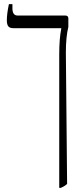

<svg xmlns="http://www.w3.org/2000/svg" viewBox="-20 -667 392 927"><path d="M266 -405Q266 -480 276 -530V-531H44Q27 -531 20 -540Q13 -549 13 -569Q13 -600 23 -647H40V-627Q40 -592 65 -592H295Q310 -592 310 -578V-537Q298 -489 298 -413L304 221Q294 231 274 240H266Z"/></svg>

Font: Noto Serif Hebrew CondLight
Style: Regular
Weight: 300
Width: 3
Designer: Monotype Design Team
Foundry: Monotype Imaging Inc.
Version: Version 1.000